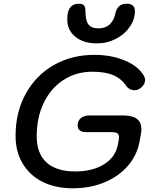

<svg xmlns="http://www.w3.org/2000/svg" viewBox="-20 -1006 827 1036"><path d="M64 -273Q64 -400 118.5 -499.5Q173 -599 269.5 -654.5Q366 -710 490 -710Q581 -710 654.5 -679Q728 -648 757 -596Q763 -586 763 -574Q763 -554 745 -536.5Q727 -519 706 -519Q692 -519 680.5 -525Q669 -531 662 -541Q635 -582 591 -600.5Q547 -619 478 -619Q391 -619 322.5 -574.5Q254 -530 216 -451Q178 -372 178 -271Q178 -178 231 -129.5Q284 -81 386 -81Q480 -81 542 -120Q604 -159 616 -226L621 -252Q622 -257 622 -265Q622 -281 613 -287Q604 -293 583 -293H445Q423 -293 411 -302Q399 -311 399 -328Q399 -354 416 -368.5Q433 -383 462 -383H646Q743 -383 743 -309Q743 -298 740 -281L733 -242Q719 -167 669 -110Q619 -53 542.5 -21.5Q466 10 373 10Q279 10 209.5 -25Q140 -60 102 -124Q64 -188 64 -273ZM343 -902Q343 -986 405 -986Q426 -986 433.5 -976.5Q441 -967 441 -948Q441 -896 457 -874.5Q473 -853 512 -853Q549 -853 572 -874.5Q595 -896 603 -935Q608 -959 623 -972.5Q638 -986 663 -986Q685 -986 696.5 -976Q708 -966 708 -948Q708 -902 680.5 -861.5Q653 -821 605.5 -796.5Q558 -772 503 -772Q430 -772 386.5 -807.5Q343 -843 343 -902Z"/></svg>

Font: Kodchasan SemiBold
Style: Italic
Weight: 600
Italic angle: -10°
Version: Version 1.000; ttfautohint (v1.6)